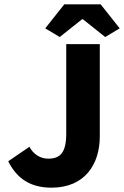

<svg xmlns="http://www.w3.org/2000/svg" viewBox="-20 -855 573 887"><path d="M218 12C371 12 441 -95 441 -225V-651H286V-238C286 -149 258 -122 202 -122C167 -122 134 -142 116 -177L18 -110C60 -26 125 12 218 12ZM256 -684 359 -766H363L466 -684L533 -724L445 -835H277L189 -724Z"/></svg>

Font: Source Sans Pro
Style: Bold
Weight: 700
Designer: Paul D. Hunt
Foundry: Adobe Systems Incorporated
Version: Version 3.006;hotconv 1.0.111;makeotfexe 2.5.65597